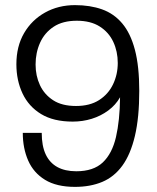

<svg xmlns="http://www.w3.org/2000/svg" viewBox="-20 -718 612 750"><path d="M273 12Q201 12 156 -15.5Q111 -43 90 -91Q69 -139 69 -199H143Q143 -148 158.5 -115Q174 -82 204 -65.5Q234 -49 278 -49Q345 -49 381.5 -83.5Q418 -118 433 -182.5Q448 -247 449 -338Q432 -308 403 -286.5Q374 -265 338.5 -254Q303 -243 264 -243Q189 -243 140.5 -272.5Q92 -302 68 -353Q44 -404 44 -467Q44 -537 74 -588.5Q104 -640 156 -669Q208 -698 273 -698Q332 -698 378.5 -681.5Q425 -665 457.5 -626.5Q490 -588 507 -523.5Q524 -459 524 -363Q524 -259 507 -187Q490 -115 458 -71Q426 -27 379.5 -7.5Q333 12 273 12ZM277 -304Q331 -304 367 -327Q403 -350 421.5 -388.5Q440 -427 440 -472Q440 -517 422.5 -554.5Q405 -592 369.5 -614.5Q334 -637 280 -637Q225 -637 189.5 -613.5Q154 -590 136.5 -551Q119 -512 119 -466Q119 -422 136 -385.5Q153 -349 187.5 -326.5Q222 -304 277 -304Z"/></svg>

Font: Archivo SemiBold Light
Style: Regular
Weight: 300
Version: Version 2.001